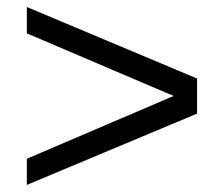

<svg xmlns="http://www.w3.org/2000/svg" viewBox="-20 -603 640 548"><path d="M56.6 -75.2V-149.9L475.6 -329.1L56.6 -507.8V-583L542.5 -378.9V-278.8Z"/></svg>

Font: Cousine
Style: Regular
Weight: 400
Monospace: yes
Designer: Steve Matteson
Foundry: Ascender Corporation
Version: Version 1.20